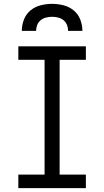

<svg xmlns="http://www.w3.org/2000/svg" viewBox="-20 -975 540 995"><path d="M75 0V-70H211V-665H75V-735H425V-665H289V-70H425V0ZM93 -815Q93 -845 104 -873.5Q115 -902 138 -921Q161 -940 190.5 -947.5Q220 -955 250 -955Q280 -955 309.5 -947.5Q339 -940 362 -921Q385 -902 396 -873.5Q407 -845 407 -815H333Q333 -831 327 -846Q321 -861 309 -870.5Q297 -880 281.5 -884Q266 -888 250 -888Q234 -888 218.5 -884Q203 -880 191 -870.5Q179 -861 173 -846Q167 -831 167 -815Z"/></svg>

Font: Iosevka SS04
Style: Regular
Weight: 400
Monospace: yes
Designer: Belleve Invis
Foundry: Belleve Invis
Version: Version 19.0.0; ttfautohint (v1.8.4)